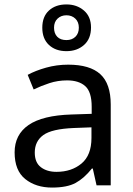

<svg xmlns="http://www.w3.org/2000/svg" viewBox="-20 -837 601 867"><path d="M288 -545Q386 -545 433 -502Q480 -459 480 -365V0H416L399 -76H395Q360 -32 321.5 -11Q283 10 215 10Q142 10 94 -28.5Q46 -67 46 -149Q46 -229 109 -272.5Q172 -316 303 -320L394 -323V-355Q394 -422 365 -448Q336 -474 283 -474Q241 -474 203 -461.5Q165 -449 132 -433L105 -499Q140 -518 188 -531.5Q236 -545 288 -545ZM314 -259Q214 -255 175.5 -227Q137 -199 137 -148Q137 -103 164.5 -82Q192 -61 235 -61Q303 -61 348 -98.5Q393 -136 393 -214V-262ZM280 -606Q231 -606 201 -634Q171 -662 171 -712Q171 -762 201 -789.5Q231 -817 280 -817Q327 -817 359 -789.5Q391 -762 391 -713Q391 -662 359.5 -634Q328 -606 280 -606ZM280 -656Q305 -656 320.5 -671Q336 -686 336 -712Q336 -738 320 -753Q304 -768 280 -768Q256 -768 240 -753Q224 -738 224 -712Q224 -686 238.5 -671Q253 -656 280 -656Z"/></svg>

Font: Noto Sans Gunjala Gondi
Style: Regular
Weight: 400
Designer: Ek Type
Foundry: Ek Type
Version: Version 1.004